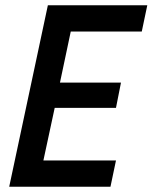

<svg xmlns="http://www.w3.org/2000/svg" viewBox="-20 -710 580 730"><path d="M15 0 162 -690H540L519 -590H249L208 -396H440L421 -300H188L145 -100H421L400 0Z"/></svg>

Font: Radio Canada Condensed Medium
Style: Italic
Weight: 500
Width: 3
Italic angle: -12°
Designer: Charles Daoud, Etienne Aubert Bonn, Alexandre Saumier Demers, Jacques Le Bailly
Foundry: Radio-Canada
Version: Version 2.104; ttfautohint (v1.8.4.7-5d5b);gftools[0.9.28.de